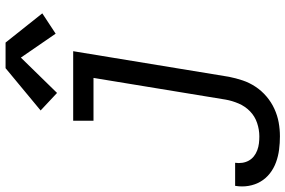

<svg xmlns="http://www.w3.org/2000/svg" viewBox="-238 -625 1026 690"><g transform="rotate(-90 275.0 -280.0)"><path d="M130 213Q106 213 82.5 210Q59 207 37 199Q15 191 -3 177Q-21 163 -32.5 143.5Q-44 124 -48 100.5Q-52 77 -48 53Q-48 53 -48 52.5Q-48 52 -48 52H35Q35 52 35 52Q35 52 35 52Q33 65 35 78Q37 91 43 101.5Q49 112 58.5 119.5Q68 127 80 131.5Q92 136 104.5 137.5Q117 139 130 139Q154 139 178 131Q202 123 220 105.5Q238 88 248 64.5Q258 41 262 18L340 -457H186V-530H436L344 30Q339 55 331 79Q323 103 308.5 125Q294 147 273.5 164.5Q253 182 229 193Q205 204 180 208.5Q155 213 130 213ZM286 -588 223 -647 375 -773H467L572 -641L499 -593L413 -718Z"/></g></svg>

Font: Iosevka Curly Extended Oblique
Style: Regular
Weight: 400
Width: 7
Italic angle: -9°
Monospace: yes
Designer: Belleve Invis
Foundry: Belleve Invis
Version: Version 11.1.0; ttfautohint (v1.8.3)